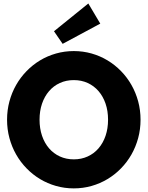

<svg xmlns="http://www.w3.org/2000/svg" viewBox="-20 -1053 836 1088"><path d="M398.2 14.5Q345.9 14.5 297.3 0.7Q248.6 -13.2 206.8 -38.4Q165 -63.6 130.5 -99.1Q95.9 -134.5 71.4 -177.7Q46.8 -220.9 33.4 -270.7Q20 -320.5 20 -374.5Q20 -428.6 33.4 -478.4Q46.8 -528.2 71.4 -571.4Q95.9 -614.5 130.5 -650Q165 -685.5 206.8 -710.7Q248.6 -735.9 297.3 -749.8Q345.9 -763.6 398.2 -763.6Q450.9 -763.6 499.3 -749.8Q547.7 -735.9 589.5 -710.7Q631.4 -685.5 665.9 -650Q700.5 -614.5 725 -571.4Q749.5 -528.2 763 -478.4Q776.4 -428.6 776.4 -374.5Q776.4 -320.5 763 -270.7Q749.5 -220.9 725 -177.7Q700.5 -134.5 665.9 -99.1Q631.4 -63.6 589.5 -38.4Q547.7 -13.2 499.1 0.7Q450.5 14.5 398.2 14.5ZM398.2 -150Q441.4 -150 477 -166.4Q512.7 -182.7 538.4 -212.5Q564.1 -242.3 578.2 -283.6Q592.3 -325 592.3 -374.5Q592.3 -424.5 578.2 -465.7Q564.1 -506.8 538.4 -536.6Q512.7 -566.4 477 -582.7Q441.4 -599.1 398.2 -599.1Q355 -599.1 319.3 -582.7Q283.6 -566.4 258 -536.6Q232.3 -506.8 218.2 -465.7Q204.1 -424.5 204.1 -374.5Q204.1 -325 218.2 -283.6Q232.3 -242.3 258 -212.5Q283.6 -182.7 319.3 -166.4Q355 -150 398.2 -150ZM480.5 -1033.2 548.2 -919.1 335 -804.5 285.9 -875.9Z"/></svg>

Font: Spartan ExtBd
Style: Regular
Weight: 800
Designer: Matt Bailey, Mirko Velimirovic
Foundry: Matt Bailey
Version: Version 1.005